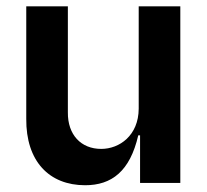

<svg xmlns="http://www.w3.org/2000/svg" viewBox="-20 -565 638 593"><path d="M242.9 7.1C324.9 7.1 381.4 -35.9 407 -147H412.6V0H536.9V-545.5H408.4V-229.4C408 -146.3 348.7 -105.1 292.6 -105.1C230.1 -105.1 188.9 -148.8 189.6 -218V-545.5H61.1V-198.2C60 -67.1 131.7 7.1 242.9 7.1Z"/></svg>

Font: Riot Sans 2.0
Style: Bold
Weight: 600
Designer: Rasmus Andersson
Foundry: rsms
Version: Version 3.006;hotconv 1.0.109;makeotfexe 2.5.65596